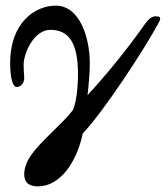

<svg xmlns="http://www.w3.org/2000/svg" viewBox="-20 -445 595 682"><path d="M115 217C194 217 253 130 274 29C346 -46 495 -272 545 -367C553 -382 549 -387 533 -387C522 -387 511 -381 498 -364C431 -269 362 -184 291 -107C296 -151 299 -193 299 -220C299 -312 263 -425 178 -425C104 -425 16 -364 16 -221C16 -170 25 -136 39 -136C58 -136 66 -156 66 -166C66 -182 64 -186 64 -216C64 -255 100 -339 159 -339C225 -339 257 -292 257 -182C257 -133 251 -81 239 -54C195 2 126 54 87 111C74 131 66 154 66 174C66 203 82 217 115 217Z"/></svg>

Font: Junicode Two Beta SemiCondensed Medium
Style: Italic
Weight: 500
Width: 4
Italic angle: -10°
Version: Version 1.063